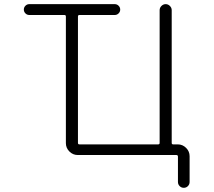

<svg xmlns="http://www.w3.org/2000/svg" viewBox="-20 -774 1040 932"><path d="M122.1 -753.9H537.1Q547.9 -753.9 555.7 -746.1Q563.5 -738.3 563.5 -727.5Q563.5 -716.8 555.7 -709Q547.9 -701.2 537.1 -701.2H365.2Q358.4 -701.2 358.4 -693.4V-80.1Q358.4 -73.2 365.2 -73.2H748Q754.9 -73.2 754.9 -80.1V-724.6Q754.9 -736.3 763.7 -745.1Q772.5 -753.9 784.2 -753.9Q795.9 -753.9 804.7 -745.1Q813.5 -736.3 813.5 -724.6V-80.1Q813.5 -73.2 820.3 -73.2H842.8Q866.2 -73.2 883.3 -56.2Q900.4 -39.1 900.4 -15.6V109.4Q900.4 121.1 892.1 129.4Q883.8 137.7 872.1 137.7Q860.4 137.7 852.1 129.4Q843.8 121.1 843.8 109.4V-13.7Q843.8 -21.5 835.9 -21.5H357.4Q334 -21.5 316.9 -38.6Q299.8 -55.7 299.8 -79.1V-693.4Q299.8 -701.2 293 -701.2H122.1Q111.3 -701.2 103.5 -709Q95.7 -716.8 95.7 -727.5Q95.7 -738.3 103.5 -746.1Q111.3 -753.9 122.1 -753.9Z"/></svg>

Font: Rounded-X Mgen+ 1m light
Style: Regular
Weight: 200
Designer: [Source Han Sans]
Ryoko NISHIZUKA  (kana & ideographs); Paul D. Hunt (Latin, Greek & Cyrillic); Wenlong ZHANG  (bopomofo
Version: Version 1.059.20150602